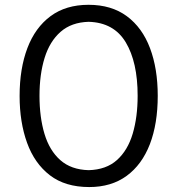

<svg xmlns="http://www.w3.org/2000/svg" viewBox="-20 -757 727 788"><path d="M346.2 10.7Q247.6 10.7 184.6 -37.8Q121.6 -86.4 91.1 -170.9Q60.5 -255.4 60.5 -363.3Q60.5 -475.6 92.5 -559.8Q124.5 -644 187.5 -690.7Q250.5 -737.3 343.3 -737.3Q437.5 -737.3 500.7 -690.4Q564 -643.6 595.7 -559.3Q627.4 -475.1 627.4 -363.8Q627.4 -249 595 -165Q562.5 -81.1 499.8 -35.2Q437 10.7 346.2 10.7ZM343.8 -58.6Q416 -60.5 460.2 -100.3Q504.4 -140.1 524.7 -208.5Q544.9 -276.9 544.9 -363.8Q544.9 -502 496.1 -583.3Q447.3 -664.6 343.8 -667.5Q273.4 -665.5 228.8 -626.5Q184.1 -587.4 163.1 -519.5Q142.1 -451.7 142.1 -363.8Q142.1 -275.9 162.6 -207.5Q183.1 -139.2 227.5 -99.9Q272 -60.5 343.8 -58.6Z"/></svg>

Font: Pinar Regular
Style: Regular
Weight: 400
Designer: Amin Abedi
Version: Version 3.000